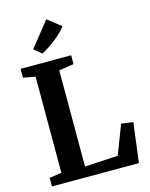

<svg xmlns="http://www.w3.org/2000/svg" viewBox="-142 -1083 915 1172"><g transform="rotate(-15 315.0 -497.0)"><path d="M37 0V-54L114 -65.5V-673L38 -687V-743H357.5V-687L263.5 -673V-65L473.5 -77L544 -261L618.5 -250.5L586.5 0ZM190 -799 143 -838 267.5 -994.5 352.5 -928Q338 -908.5 318.2 -889.8Q298.5 -871 276.2 -853.8Q254 -836.5 232.2 -822.5Q210.5 -808.5 190.5 -799Z"/></g></svg>

Font: Merriweather 36pt
Style: Bold
Weight: 700
Designer: Eben Sorkin
Foundry: Eben Sorkin
Version: Version 2.100